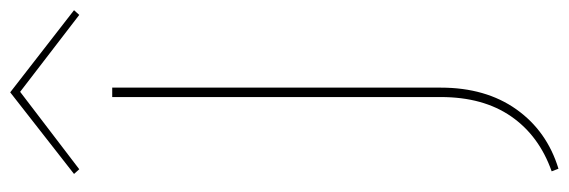

<svg xmlns="http://www.w3.org/2000/svg" viewBox="-380 -512 1088 367"><g transform="rotate(-90 163.5 -329.0)"><path d="M161 -658H179V-30Q179 56 137.5 114.5Q96 173 24 195L19 182Q87 158 124 104.5Q161 51 161 -30ZM318 -721 171 -834 23 -721 14 -731 170 -853 327 -731Z"/></g></svg>

Font: Ysabeau Thin
Style: Regular
Weight: 200
Designer: Christian Thalmann (Catharsis Fonts)
Version: Version 0.003